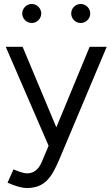

<svg xmlns="http://www.w3.org/2000/svg" viewBox="-20 -736 566 968"><path d="M115 212C205 212 240 159 278 70L518 -500H432L264 -94L94 -500H9L225 -1L190 82C174 118 151 138 116 138C102 138 79 131 48 118L18 185C56 202 90 212 115 212ZM387 -620C413 -620 435 -642 435 -668C435 -694 413 -716 387 -716C360 -716 339 -694 339 -668C339 -642 360 -620 387 -620ZM140 -620C166 -620 188 -642 188 -668C188 -694 166 -716 140 -716C114 -716 92 -694 92 -668C92 -642 114 -620 140 -620Z"/></svg>

Font: HB Figtree Prototype
Style: Regular
Weight: 400
Designer: Alfredo Marco Pradil
Foundry: Hanken Design Co.®
Version: Version 1.002;Glyphs 3.2 (3228)